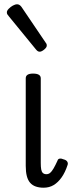

<svg xmlns="http://www.w3.org/2000/svg" viewBox="-20 -858 344 895"><path d="M183 17Q163 17 147 11.5Q131 6 120.5 -6Q110 -18 105 -37.5Q100 -57 100 -85V-493Q100 -504 108.5 -509.5Q117 -515 134 -515Q152 -515 161 -509.5Q170 -504 170 -493V-98Q170 -80 172 -68.5Q174 -57 180 -51.5Q186 -46 196 -46Q206 -46 213.5 -52Q221 -58 229.5 -72.5Q238 -87 248 -109Q250 -117 258 -118.5Q266 -120 277 -115Q289 -112 293.5 -104.5Q298 -97 295 -89Q284 -55 267.5 -31.5Q251 -8 230.5 4.5Q210 17 183 17ZM165 -617Q161 -617 157 -619Q153 -621 148 -627L22 -781Q16 -788 14 -791.5Q12 -795 12 -801Q12 -808 20.5 -817Q29 -826 40 -832Q51 -838 60 -838Q71 -838 80 -826L193 -659Q197 -654 197.5 -651Q198 -648 198 -645Q198 -637 186 -627Q174 -617 165 -617Z"/></svg>

Font: Playwrite FR Moderne Light
Style: Regular
Weight: 300
Version: Version 1.002